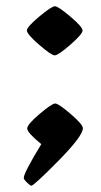

<svg xmlns="http://www.w3.org/2000/svg" viewBox="-20 -476 323 614"><path d="M245 -66Q245 -41 166.5 38.5Q88 118 80 118Q77 118 66.5 108Q56 98 56 93Q56 77 112 -15Q67 -52 67 -65Q67 -78 106.5 -111.5Q146 -145 156.5 -145Q167 -145 206 -111.5Q245 -78 245 -66ZM155.5 -456Q166 -456 205 -423Q244 -390 244 -378.5Q244 -367 205 -333Q166 -299 155 -299Q144 -299 105 -333Q66 -367 66 -378.5Q66 -390 105.5 -423Q145 -456 155.5 -456Z"/></svg>

Font: Germania One
Style: Regular
Weight: 400
Designer: John Vargas Beltran
Foundry: John Vargas Beltran
Version: Version 1.001